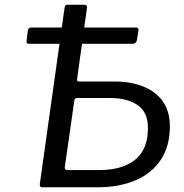

<svg xmlns="http://www.w3.org/2000/svg" viewBox="-20 -795 782 815"><path d="M159 0Q147 0 149 -14L254 -762Q255 -769 258 -772Q261 -775 268 -775H336Q352 -775 349 -760L307 -458Q306 -449 315 -449H466Q536 -449 589 -427.5Q642 -406 671.5 -364Q701 -322 701 -259Q701 -174 662.5 -116.5Q624 -59 555 -29.5Q486 0 394 0ZM266 -73H400Q498 -73 553 -116.5Q608 -160 608 -252Q608 -319 564 -349Q520 -379 447 -379H306Q296 -379 295 -365L255 -85Q254 -73 266 -73ZM105 -609Q97 -609 94 -612.5Q91 -616 93 -623L98 -665Q101 -678 111 -678H559Q568 -678 568 -667L561 -625Q559 -609 541 -609Z"/></svg>

Font: Libre Franklin
Style: Italic
Weight: 400
Italic angle: -8°
Designer: Pablo Impallari, Rodrigo Fuenzalida, Nhung Nguyen
Foundry: Impallari Type
Version: Version 3.000